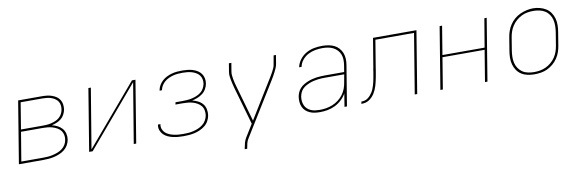

<svg xmlns="http://www.w3.org/2000/svg" viewBox="-51 -975 4903 1615"><g transform="rotate(-10 2400.0 -168.0)"><path d="M43 0 130 -530H333Q355 -530 376.5 -527.5Q398 -525 418 -518Q438 -511 455 -499.5Q472 -488 483 -470.5Q494 -453 497 -431.5Q500 -410 497 -388Q493 -367 482.5 -346.5Q472 -326 454 -311.5Q436 -297 415 -288.5Q394 -280 373 -275Q398 -269 420.5 -257.5Q443 -246 459 -227.5Q475 -209 481 -183.5Q487 -158 483 -132Q479 -109 466.5 -87Q454 -65 434.5 -49.5Q415 -34 392 -24.5Q369 -15 345.5 -9.5Q322 -4 298.5 -2Q275 0 252 0ZM111 -285H297Q315 -285 333.5 -286.5Q352 -288 370.5 -292.5Q389 -297 407 -304.5Q425 -312 440 -325Q455 -338 464 -355.5Q473 -373 476 -391Q479 -410 476.5 -428.5Q474 -447 464 -461.5Q454 -476 438.5 -486Q423 -496 406 -501.5Q389 -507 370.5 -509Q352 -511 333 -511H148ZM67 -19H252Q273 -19 294 -20.5Q315 -22 336.5 -27Q358 -32 379 -40Q400 -48 418 -61.5Q436 -75 447.5 -94.5Q459 -114 462 -135Q466 -157 461.5 -178Q457 -199 444.5 -214.5Q432 -230 414 -240Q396 -250 376 -256Q356 -262 334.5 -264Q313 -266 292 -266H108Z M643 0 730 -530H751L666 -17L1102 -530H1132L1045 0H1024L1109 -513L673 0Z M1449 8Q1426 8 1403 6Q1380 4 1358 -1Q1336 -6 1316 -15Q1296 -24 1280.5 -39Q1265 -54 1256.5 -75.5Q1248 -97 1252 -119Q1252 -121 1252.5 -122.5Q1253 -124 1254 -126H1274Q1274 -124 1273.5 -123Q1273 -122 1273 -120Q1270 -100 1277.5 -81.5Q1285 -63 1299 -50.5Q1313 -38 1331 -30.5Q1349 -23 1368.5 -18.5Q1388 -14 1408.5 -12.5Q1429 -11 1449 -11Q1470 -11 1491.5 -12.5Q1513 -14 1534.5 -19Q1556 -24 1577.5 -33Q1599 -42 1617 -56Q1635 -70 1646.5 -90Q1658 -110 1662 -132Q1665 -153 1661 -175Q1657 -197 1644 -213Q1631 -229 1613 -239.5Q1595 -250 1574.5 -256Q1554 -262 1532 -264Q1510 -266 1488 -266H1427L1431 -285H1491Q1511 -285 1531 -286.5Q1551 -288 1571 -292.5Q1591 -297 1611 -305Q1631 -313 1648 -326Q1665 -339 1675.5 -358Q1686 -377 1690 -397Q1693 -417 1689 -436.5Q1685 -456 1673.5 -470.5Q1662 -485 1645.5 -494.5Q1629 -504 1610.5 -509.5Q1592 -515 1572 -517Q1552 -519 1532 -519Q1512 -519 1492.5 -517.5Q1473 -516 1453 -511Q1433 -506 1413.5 -497Q1394 -488 1378 -474.5Q1362 -461 1351 -443Q1340 -425 1336 -404Q1336 -404 1336 -404Q1336 -404 1336 -404H1316Q1316 -404 1316 -404.5Q1316 -405 1316 -405Q1319 -427 1331 -448Q1343 -469 1360.5 -485Q1378 -501 1399.5 -511.5Q1421 -522 1443 -528Q1465 -534 1487.5 -536Q1510 -538 1532 -538Q1555 -538 1578 -535.5Q1601 -533 1622 -526.5Q1643 -520 1661.5 -508.5Q1680 -497 1692.5 -479.5Q1705 -462 1709.5 -440Q1714 -418 1710 -395Q1706 -372 1693.5 -350Q1681 -328 1661 -313Q1641 -298 1618 -289Q1595 -280 1572 -275Q1597 -269 1620 -257.5Q1643 -246 1659 -227Q1675 -208 1680.5 -181.5Q1686 -155 1682 -129Q1678 -105 1666 -82.5Q1654 -60 1634 -44Q1614 -28 1591 -17.5Q1568 -7 1544 -1.5Q1520 4 1496.5 6Q1473 8 1449 8Z M1936 205 1937 198Q1941 175 1947 152.5Q1953 130 1966 109L2031 4L1937 -325Q1933 -341 1929 -357Q1925 -373 1922 -389.5Q1919 -406 1917 -422.5Q1915 -439 1918 -457L1930 -530H1951L1939 -457Q1936 -440 1938 -424Q1940 -408 1942.5 -392Q1945 -376 1949 -361Q1953 -346 1957 -331L2046 -20L2240 -335Q2249 -350 2258 -364.5Q2267 -379 2275 -394Q2283 -409 2290 -424.5Q2297 -440 2299 -457L2312 -530H2332L2320 -457Q2317 -439 2310 -422.5Q2303 -406 2294.5 -389.5Q2286 -373 2277 -357Q2268 -341 2258 -325L1984 119Q1972 137 1966.5 157.5Q1961 178 1958 198L1957 205Z M2615 8Q2592 8 2570 5Q2548 2 2528.5 -6.5Q2509 -15 2493.5 -29Q2478 -43 2469 -62.5Q2460 -82 2458 -104Q2456 -126 2459 -149Q2462 -168 2470 -186.5Q2478 -205 2491.5 -220Q2505 -235 2523 -246Q2541 -257 2559.5 -264.5Q2578 -272 2597 -277Q2616 -282 2635 -284.5Q2654 -287 2673.5 -288Q2693 -289 2712 -289H2872L2881 -344Q2885 -368 2884.5 -392Q2884 -416 2876 -437Q2868 -458 2852.5 -474.5Q2837 -491 2817 -501Q2797 -511 2774 -515Q2751 -519 2727 -519Q2696 -519 2665 -513.5Q2634 -508 2605 -493Q2576 -478 2554.5 -452Q2533 -426 2527 -394H2506Q2513 -429 2536 -459Q2559 -489 2591 -507Q2623 -525 2658 -531.5Q2693 -538 2727 -538Q2754 -538 2780.5 -533.5Q2807 -529 2829.5 -518Q2852 -507 2869 -488Q2886 -469 2895 -445.5Q2904 -422 2905 -395Q2906 -368 2901 -341L2845 0H2824L2842 -112Q2826 -83 2800 -58.5Q2774 -34 2743 -19Q2712 -4 2679.5 2Q2647 8 2615 8ZM2615 -11Q2642 -11 2669.5 -15.5Q2697 -20 2723.5 -30.5Q2750 -41 2774 -59Q2798 -77 2815.5 -100Q2833 -123 2843 -149.5Q2853 -176 2857 -203L2869 -270H2712Q2694 -270 2677 -269.5Q2660 -269 2642.5 -266.5Q2625 -264 2607.5 -260Q2590 -256 2573 -249.5Q2556 -243 2540 -234Q2524 -225 2511 -212Q2498 -199 2490.5 -182Q2483 -165 2480 -148Q2477 -128 2479 -109Q2481 -90 2488.5 -73Q2496 -56 2509.5 -43.5Q2523 -31 2540 -23.5Q2557 -16 2576.5 -13.5Q2596 -11 2615 -11Z M2968 0 2972 -19Q2986 -19 3000 -22.5Q3014 -26 3026.5 -35Q3039 -44 3049 -55.5Q3059 -67 3067 -79.5Q3075 -92 3080.5 -106Q3086 -120 3090.5 -134Q3095 -148 3098 -162Q3101 -176 3104 -190Q3107 -204 3109 -218Q3111 -232 3114 -246Q3115 -255 3116.5 -264.5Q3118 -274 3120 -283L3161 -530H3532L3445 0H3424L3508 -511H3178L3140 -280Q3139 -275 3138.5 -270Q3138 -265 3137 -260Q3134 -244 3131.5 -227.5Q3129 -211 3125.5 -194.5Q3122 -178 3118.5 -162Q3115 -146 3110 -129.5Q3105 -113 3098 -97Q3091 -81 3082 -66.5Q3073 -52 3060.5 -39Q3048 -26 3033 -16.5Q3018 -7 3001.5 -3.5Q2985 0 2968 0Z M3643 0 3730 -530H3751L3711 -286H4071L4112 -530H4132L4045 0H4024L4068 -268H3708L3664 0Z M4446 8Q4416 8 4387.5 2Q4359 -4 4335.5 -19Q4312 -34 4296.5 -57Q4281 -80 4273.5 -107.5Q4266 -135 4266.5 -164.5Q4267 -194 4272 -223L4290 -333Q4294 -361 4303.5 -388Q4313 -415 4329.5 -440Q4346 -465 4369 -484.5Q4392 -504 4418.5 -516Q4445 -528 4473.5 -534.5Q4502 -541 4529 -541Q4558 -541 4586.5 -533.5Q4615 -526 4638.5 -511.5Q4662 -497 4678 -473.5Q4694 -450 4701.5 -423Q4709 -396 4708.5 -366Q4708 -336 4703 -307L4685 -197Q4681 -169 4671.5 -141.5Q4662 -114 4645.5 -89.5Q4629 -65 4606 -45.5Q4583 -26 4556.5 -13.5Q4530 -1 4501.5 3.5Q4473 8 4446 8ZM4446 -11Q4471 -11 4497 -15.5Q4523 -20 4547.5 -31.5Q4572 -43 4593 -61Q4614 -79 4629 -101.5Q4644 -124 4652.5 -149Q4661 -174 4665 -200L4683 -310Q4687 -336 4687.5 -363Q4688 -390 4682 -415Q4676 -440 4661.5 -461Q4647 -482 4626 -495Q4605 -508 4579 -513.5Q4553 -519 4527 -519Q4501 -519 4475.5 -514.5Q4450 -510 4426 -498Q4402 -486 4381.5 -468Q4361 -450 4346 -427.5Q4331 -405 4322.5 -380.5Q4314 -356 4310 -330L4292 -220Q4288 -194 4287.5 -167.5Q4287 -141 4293 -116Q4299 -91 4313 -70.5Q4327 -50 4347.5 -36Q4368 -22 4394 -16.5Q4420 -11 4446 -11Z"/></g></svg>

Font: Iosevka Curly ThExObl
Style: Regular
Weight: 100
Width: 7
Italic angle: -9°
Monospace: yes
Designer: Belleve Invis
Foundry: Belleve Invis
Version: Version 11.1.0; ttfautohint (v1.8.3)